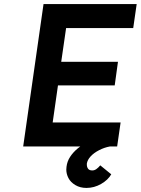

<svg xmlns="http://www.w3.org/2000/svg" viewBox="-20 -720 692 944"><path d="M281 -416H560L544 -300H265L239 -118H573L556 0H94L194 -700H652L635 -582H305ZM405 204Q374 204 350.5 190Q327 176 316.5 155.5Q306 135 306 114Q306 107 307 100Q310 74 324.5 51.5Q339 29 362.5 9.5Q386 -10 417.5 -25Q449 -40 487 -51L521 0Q493 5 467 18.5Q441 32 425.5 49Q410 66 407 84Q407 87 407 90Q407 101 413 109.5Q419 118 434 118Q444 118 453.5 111.5Q463 105 473 93L527 137Q511 165 477 184.5Q443 204 405 204Z"/></svg>

Font: Lexend Med
Style: Italic
Weight: 500
Italic angle: -8.13011°
Designer: Bonnie Shaver-Troup, Thomas Jockin
Foundry: Lexend
Version: Version 1.007